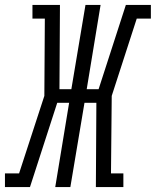

<svg xmlns="http://www.w3.org/2000/svg" viewBox="-60 -755 629 775"><path d="M-40 0V-55H17L119 -368L121 -680H71V-735H182L180 -395H228L285 -735H346L290 -395H338L448 -735H549V-680H492L391 -368L388 -55H438V0H327L329 -340H281L224 0H163L219 -340H171L61 0Z"/></svg>

Font: Iosevka Curly Slab LtObl
Style: Regular
Weight: 300
Italic angle: -9°
Monospace: yes
Designer: Belleve Invis
Foundry: Belleve Invis
Version: Version 11.0.0; ttfautohint (v1.8.3)